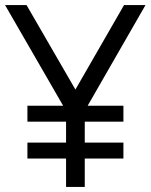

<svg xmlns="http://www.w3.org/2000/svg" viewBox="-20 -740 596 760"><path d="M88.5 -258.5V-321.5H468.5V-258.5ZM88.5 -112.5V-175.5H468.5V-112.5ZM241.5 0V-301.5L0 -720H85L278.5 -385.5L471 -720H556L315.5 -301.5V0Z"/></svg>

Font: Manrope ExtraLight
Style: Regular
Weight: 400
Version: Version 4.504